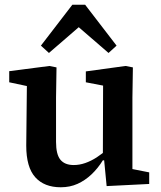

<svg xmlns="http://www.w3.org/2000/svg" viewBox="-20 -778 680 812"><path d="M237 14Q167 14 129 -28.5Q91 -71 91 -162L94 -446L127 -407L19 -430V-477L189 -499L219 -493L217 -365V-178Q217 -125 235.5 -102.5Q254 -80 292 -80Q316 -80 340.5 -88.5Q365 -97 389 -112.5Q413 -128 436 -149L445 -100H415Q394 -66 367 -40.5Q340 -15 308 -0.5Q276 14 237 14ZM431 9 420 -105 415 -106 416 -416 343 -430V-476L511 -499L542 -493L540 -365V-63L611 -49V0ZM439 -554 269 -701H357L187 -554L153 -585L286 -758H340L473 -585Z"/></svg>

Font: Source Serif 4 SemiBold
Style: Regular
Weight: 600
Designer: Frank Grießhammer
Foundry: Adobe Systems Incorporated
Version: Version 4.004;hotconv 1.0.116;makeotfexe 2.5.65601